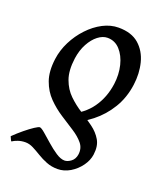

<svg xmlns="http://www.w3.org/2000/svg" viewBox="-178 -544 746 877"><g transform="rotate(20 194.5 -105.5)"><path d="M-46.9 177.7Q-24.9 156.2 -1.5 137Q22 117.7 40.3 105.7Q58.6 93.8 64.5 93.8Q71.8 93.8 90.3 109.6Q108.9 125.5 132.3 146.2Q155.8 167 179.4 182.6Q203.1 198.2 221.7 198.2Q236.3 198.2 252.7 186Q269 173.8 272.5 150.4Q276.9 119.1 258.3 96.4Q239.7 73.7 208.5 53.7Q177.2 33.7 141.8 10.7Q106.4 -12.2 76.4 -42.7Q46.4 -73.2 30.8 -116.9Q15.1 -160.6 23.4 -223.1Q29.3 -267.6 50.3 -309.3Q71.3 -351.1 102.8 -384.5Q134.3 -418 171.6 -437.5Q209 -457 247.6 -457Q310.5 -457 346.7 -425.3Q382.8 -393.6 395.8 -342.8Q408.7 -292 400.9 -234.9Q392.1 -169.9 360.8 -118.4Q329.6 -66.9 283.2 -30.3Q236.8 6.3 182.1 26.9Q179.2 20.5 173.8 12Q168.5 3.4 169.9 -3.9Q169.9 -5.9 170.2 -8.1Q170.4 -10.3 171.4 -11.7Q234.4 -38.1 270.5 -89.1Q306.6 -140.1 315.9 -208Q322.3 -256.3 311.8 -299.1Q301.3 -341.8 276.6 -368.9Q252 -396 215.8 -396Q192.9 -396 169.9 -378.4Q147 -360.8 129.9 -329.3Q112.8 -297.9 106.9 -256.3Q98.6 -194.8 113.5 -153.8Q128.4 -112.8 157 -85.2Q185.5 -57.6 218.8 -36.6Q252 -15.6 281.2 5.9Q310.5 27.3 327.1 55.7Q343.8 84 337.9 127Q334 156.2 314.2 183.6Q294.4 210.9 265.4 228.3Q236.3 245.6 204.6 245.6Q175.3 245.6 150.6 235.8Q126 226.1 105 213.1Q84 200.2 64.7 190.4Q45.4 180.7 26.9 180.7Q7.8 180.7 -8.8 186.3Q-25.4 191.9 -35.6 199.2Q-38.6 196.8 -41 190.9Q-43.5 185.1 -46.9 177.7Z"/></g></svg>

Font: Gentium Book Plus
Style: Italic
Weight: 400
Italic angle: -8°
Designer: Victor Gaultney, Annie Olsen, Iska Routamaa, Becca Hirsbrunner
Foundry: SIL International
Version: Version 6.101